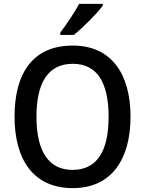

<svg xmlns="http://www.w3.org/2000/svg" viewBox="-20 -960 748 990"><path d="M510 -931V-940H388C364 -895 323 -835 291 -792V-780H361C407 -817 482 -892 510 -931ZM653 -358C653 -577 556 -725 355 -725C153 -725 55 -587 55 -359C55 -141 149 10 355 10C556 10 653 -140 653 -358ZM168 -358C168 -532 227 -631 355 -631C482 -631 540 -533 540 -358C540 -183 482 -84 354 -84C228 -84 168 -184 168 -358Z"/></svg>

Font: Noto Sans Bengali SemiCondensed Medium
Style: Regular
Weight: 500
Width: 4
Designer: Joana Ranito - Universal Thirst; Jelle Bosma - Monotype Design Team
Foundry: Universal Thirst ehf.
Version: Version 3.000